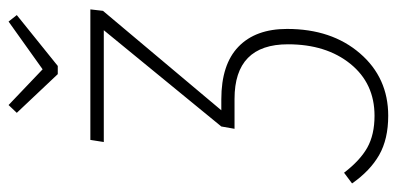

<svg xmlns="http://www.w3.org/2000/svg" viewBox="-274 -654 922 446"><g transform="rotate(-90 187.0 -431.0)"><path d="M256.8 -757.8H237.8L147.9 -853L166 -872.1L249 -793L359.9 -872.1L375 -853ZM388.2 -682.1 384.8 -652.8 153.8 -377.9H179.2Q260.3 -377.9 301.5 -338.1Q342.8 -298.3 342.8 -225.1Q342.8 -121.6 286.1 -55.9Q229.5 9.8 141.1 9.8Q86.9 9.8 50 -11.2Q13.2 -32.2 -16.1 -74.2L8.8 -92.8Q37.1 -55.7 67.1 -38.8Q97.2 -22 141.1 -22Q216.3 -22 261.7 -78.1Q307.1 -134.3 307.1 -223.1Q307.1 -347.2 180.2 -347.2H110.8L116.2 -377.9L339.8 -650.9H80.1L85 -682.1Z"/></g></svg>

Font: Fira Sans Compressed UltraLight
Style: Italic
Weight: 200
Width: 3
Italic angle: -8°
Designer: Carrois Corporate & Edenspiekermann AG
Foundry: Carrois Corporate GbR & Edenspiekermann AG
Version: Version 4.203;PS 004.203;hotconv 1.0.88;makeotf.lib2.5.64775